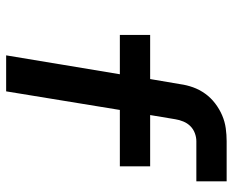

<svg xmlns="http://www.w3.org/2000/svg" viewBox="-88 -688 775 640"><g transform="rotate(90 300.0 -367.5)"><path d="M164 0 227 -379H96V-480H243L260 -580Q263 -602 270.5 -623Q278 -644 291.5 -663Q305 -682 324 -696.5Q343 -711 364 -720Q385 -729 407 -732Q429 -735 450 -735H584V-634H450Q437 -634 423.5 -629Q410 -624 400 -614Q390 -604 384.5 -590.5Q379 -577 377 -564L363 -480H534V-379H346L284 0Z"/></g></svg>

Font: Iosevka SS04 Extended
Style: Bold Italic
Weight: 700
Width: 7
Italic angle: -9°
Monospace: yes
Designer: Belleve Invis
Foundry: Belleve Invis
Version: Version 19.0.0; ttfautohint (v1.8.4)